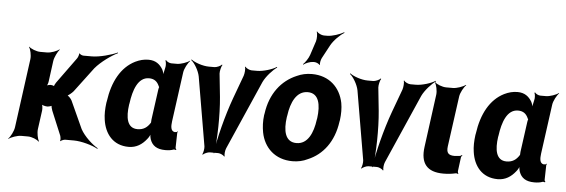

<svg xmlns="http://www.w3.org/2000/svg" viewBox="-52 -981 3505 1188"><g transform="rotate(5 1700.0 -387.0)"><path d="M285 -172 347 -23C350 -15 353 5 349 10L351 12C355 7 372 0 380 0H434C481 0 551 20 583 39L585 35C552 17 500 -30 476 -74L398 -245C393 -256 374 -276 366 -276L365 -272C373 -272 397 -292 406 -303L521 -456C557 -499 621 -544 659 -562L658 -566C620 -548 546 -528 500 -528H447C440 -528 425 -534 423 -540L420 -538C421 -532 414 -513 409 -507L293 -347C289 -342 280 -325 282 -320L284 -322C283 -327 267 -330 262 -330C254 -330 237 -326 231 -321L234 -318C240 -323 246 -341 247 -351L264 -478C267 -502 286 -539 298 -552L296 -554C283 -542 245 -528 221 -528H179C155 -528 120 -542 109 -554L107 -552C117 -539 125 -502 122 -478L64 -50C61 -26 42 11 28 24L29 26C44 14 83 0 107 0H149C173 0 207 14 216 26L219 24C211 11 203 -26 206 -50L222 -167C224 -180 221 -204 215 -211L211 -208C217 -201 239 -195 251 -195H252C260 -195 279 -200 283 -205L279 -207C275 -202 282 -180 285 -172Z M1053 -107 1055 -104 1052 -106C1025 -109 1025 -140 1029 -171L1071 -478C1074 -502 1094 -539 1108 -552L1106 -554C1091 -542 1052 -528 1028 -528H993C981 -528 964 -537 959 -545L955 -542C960 -535 962 -510 958 -497C954 -482 949 -458 950 -446L953 -447C951 -457 946 -475 940 -486C922 -516 896 -538 851 -538C822 -538 796 -531 769 -518C683 -475 633 -382 616 -260L614 -250C609 -212 608 -177 613 -145C625 -59 677 10 775 10C823 10 858 -14 885 -48C895 -59 904 -77 906 -87H903C901 -77 904 -58 908 -47C921 -11 949 10 1002 10C1023 10 1038 8 1054 2C1058 1 1065 2 1068 4L1071 0C1068 -1 1064 -8 1065 -13L1067 -102C1066 -105 1070 -108 1071 -110L1068 -112C1067 -111 1064 -107 1062 -107ZM927 -360 901 -171C900 -165 901 -159 900 -153C900 -153 899 -149 900 -149L901 -153C900 -153 898 -149 898 -149C880 -121 857 -104 820 -104C754 -104 744 -172 755 -250L757 -260C768 -341 795 -424 864 -424C897 -424 915 -408 926 -384C927 -382 931 -373 932 -374V-378C931 -377 927 -363 927 -360Z M1311 -347 1296 -491C1295 -506 1302 -536 1309 -545L1306 -548C1299 -538 1274 -528 1261 -528H1226C1188 -528 1137 -546 1116 -563L1114 -559C1135 -543 1162 -498 1169 -462L1242 -34C1244 -21 1239 7 1233 16L1236 18C1243 10 1266 0 1278 0H1331C1343 0 1364 10 1369 18L1372 16C1368 7 1371 -21 1377 -34L1565 -462C1582 -498 1623 -543 1648 -559L1646 -563C1621 -546 1564 -528 1526 -528H1492C1479 -528 1457 -538 1452 -548L1449 -545C1454 -536 1451 -506 1446 -491L1393 -347C1352 -235 1314 -85 1302 3H1306C1318 -85 1322 -235 1311 -347Z M1595 -269 1593 -259C1588 -220 1590 -185 1596 -152C1614 -58 1684 10 1792 10C1826 10 1858 3 1886 -11C1978 -49 2044 -134 2061 -259L2063 -269C2068 -308 2068 -343 2062 -376C2043 -470 1974 -538 1866 -538C1832 -538 1801 -531 1773 -518C1680 -479 1612 -394 1595 -269ZM1922 -269 1920 -259C1909 -176 1877 -104 1807 -104C1736 -104 1722 -175 1734 -259L1736 -269C1747 -351 1780 -424 1850 -424C1920 -424 1933 -352 1922 -269ZM1873 -742 1844 -654C1837 -633 1817 -604 1805 -594L1807 -591C1819 -601 1848 -613 1867 -613H1875C1885 -613 1904 -605 1906 -598L1910 -600C1907 -607 1912 -631 1918 -642L1962 -724C1980 -757 2019 -795 2044 -809L2042 -813C2017 -798 1970 -782 1939 -782H1918C1904 -782 1881 -793 1875 -803L1872 -801C1878 -791 1878 -759 1873 -742Z M2297 -347 2282 -491C2281 -506 2288 -536 2295 -545L2292 -548C2285 -538 2260 -528 2247 -528H2212C2174 -528 2123 -546 2102 -563L2100 -559C2121 -543 2148 -498 2155 -462L2228 -34C2230 -21 2225 7 2219 16L2222 18C2229 10 2252 0 2264 0H2317C2329 0 2350 10 2355 18L2358 16C2354 7 2357 -21 2363 -34L2551 -462C2568 -498 2609 -543 2634 -559L2632 -563C2607 -546 2550 -528 2512 -528H2478C2465 -528 2443 -538 2438 -548L2435 -545C2440 -536 2437 -506 2432 -491L2379 -347C2338 -235 2300 -85 2288 3H2292C2304 -85 2308 -235 2297 -347Z M2729 5C2758 5 2781 2 2803 -3C2808 -5 2817 -3 2820 0L2822 -3C2819 -6 2817 -15 2818 -20L2829 -105C2830 -110 2835 -115 2837 -118L2834 -120C2832 -118 2826 -113 2821 -113L2813 -112L2789 -110C2750 -110 2737 -125 2742 -165L2785 -478C2788 -502 2808 -539 2823 -552L2820 -554C2805 -542 2766 -528 2742 -528H2700C2676 -528 2641 -542 2630 -554L2628 -552C2638 -539 2646 -502 2643 -478L2599 -150C2585 -47 2627 5 2729 5Z M3345 -107 3347 -104 3344 -106C3317 -109 3317 -140 3321 -171L3363 -478C3366 -502 3386 -539 3400 -552L3398 -554C3383 -542 3344 -528 3320 -528H3285C3273 -528 3256 -537 3251 -545L3247 -542C3252 -535 3254 -510 3250 -497C3246 -482 3241 -458 3242 -446L3245 -447C3243 -457 3238 -475 3232 -486C3214 -516 3188 -538 3143 -538C3114 -538 3088 -531 3061 -518C2975 -475 2925 -382 2908 -260L2906 -250C2901 -212 2900 -177 2905 -145C2917 -59 2969 10 3067 10C3115 10 3150 -14 3177 -48C3187 -59 3196 -77 3198 -87H3195C3193 -77 3196 -58 3200 -47C3213 -11 3241 10 3294 10C3315 10 3330 8 3346 2C3350 1 3357 2 3360 4L3363 0C3360 -1 3356 -8 3357 -13L3359 -102C3358 -105 3362 -108 3363 -110L3360 -112C3359 -111 3356 -107 3354 -107ZM3219 -360 3193 -171C3192 -165 3193 -159 3192 -153C3192 -153 3191 -149 3192 -149L3193 -153C3192 -153 3190 -149 3190 -149C3172 -121 3149 -104 3112 -104C3046 -104 3036 -172 3047 -250L3049 -260C3060 -341 3087 -424 3156 -424C3189 -424 3207 -408 3218 -384C3219 -382 3223 -373 3224 -374V-378C3223 -377 3219 -363 3219 -360Z"/></g></svg>

Font: Asimov
Style: EdgeNarIt
Weight: 500
Designer: Google
Version: Version 2.000980: 2014